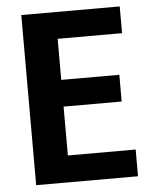

<svg xmlns="http://www.w3.org/2000/svg" viewBox="-51 -743 632 787"><g transform="rotate(-5 265.0 -350.0)"><path d="M66 -700H471V-590H206V-421H445V-311H206V-110H485V0H66Z"/></g></svg>

Font: Moderustic SemiBold
Style: Regular
Weight: 600
Designer: Tural Alisoy
Foundry: TAFT Foundry
Version: Version 2.120